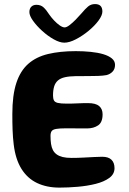

<svg xmlns="http://www.w3.org/2000/svg" viewBox="-20 -870 616 918"><path d="M264 27Q203.5 27 157.2 5Q111 -17 82.5 -62.8Q54 -108.5 45.5 -179.5Q43.5 -195.5 42.2 -212.5Q41 -229.5 40.2 -247.8Q39.5 -266 39.2 -285.2Q39 -304.5 39 -325.5Q39 -414.5 58 -472.8Q77 -531 114.8 -564.5Q152.5 -598 209.8 -611.8Q267 -625.5 342.5 -625.5Q380 -625.5 414 -622Q448 -618.5 474 -610.8Q500 -603 515 -590.5Q530 -578 530 -560Q530 -540 518.5 -527.8Q507 -515.5 489.5 -511Q474 -508 449.2 -507Q424.5 -506 396.8 -506.2Q369 -506.5 343 -506Q311.5 -505.5 290.5 -500.8Q269.5 -496 257 -485.2Q244.5 -474.5 239 -456.8Q233.5 -439 233.5 -413.5Q233.5 -399 237.8 -390.2Q242 -381.5 256.2 -378Q270.5 -374.5 300 -374.5Q311 -374.5 324.2 -374.8Q337.5 -375 351.2 -375.8Q365 -376.5 377.8 -376.8Q390.5 -377 400.5 -377Q437.5 -377 454 -363Q470.5 -349 470.5 -323.5Q470.5 -285 449 -270.5Q427.5 -256 396.5 -256H370.5Q357 -256 343.8 -256.2Q330.5 -256.5 318 -256.5H296Q264 -256.5 248 -253.5Q232 -250.5 226.8 -242.8Q221.5 -235 221.5 -220.5Q221.5 -199 224 -182Q226.5 -165 233 -152.5Q239.5 -140 251 -131.8Q262.5 -123.5 279.8 -119.2Q297 -115 322 -115Q350 -115 378 -116.5Q406 -118 430 -119.2Q454 -120.5 468.5 -120.5Q498.5 -120.5 513 -106.2Q527.5 -92 527.5 -66Q527.5 -37.5 502.5 -19.2Q477.5 -1 437.8 9Q398 19 352 23Q306 27 264 27ZM287.5 -666Q265.5 -666 237 -682Q208.5 -698 182 -722Q155.5 -746 138 -770.5Q120.5 -795 120.5 -812Q120.5 -829 129.8 -838Q139 -847 154 -847Q175 -847 188.2 -834.8Q201.5 -822.5 215.5 -800.5Q225.5 -786 239 -771.8Q252.5 -757.5 266 -748.2Q279.5 -739 289 -739Q298.5 -739 312.5 -749.8Q326.5 -760.5 342 -776.2Q357.5 -792 370 -806.5Q387.5 -827.5 401.2 -839Q415 -850.5 434.5 -850.5Q469.5 -850.5 469.5 -815Q469.5 -796.5 450.8 -771.2Q432 -746 402.8 -722Q373.5 -698 342.5 -682Q311.5 -666 287.5 -666Z"/></svg>

Font: Gluten Thin SemiBold
Style: Regular
Weight: 600
Version: Version 1.300